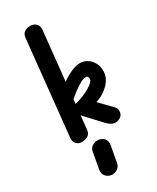

<svg xmlns="http://www.w3.org/2000/svg" viewBox="-324 -1091 1250 1524"><g transform="rotate(-30 301.0 -329.5)"><path d="M141 0Q110 0 91.2 -20.5Q72.5 -41 76 -74L165.5 -939Q169.5 -974.5 191.8 -989.2Q214 -1004 242.5 -1004Q275.5 -1004 296.8 -984.5Q318 -965 314 -926L267.5 -479Q294.5 -498.5 324.2 -514.8Q354 -531 382.8 -541Q411.5 -551 436 -551Q479 -551 511.8 -526.5Q544.5 -502 560 -461.5Q575.5 -421 566.5 -373Q561.5 -345 539.5 -314.5Q517.5 -284 481.8 -258Q446 -232 398 -217L502.5 -109Q518.5 -93 520.2 -78.8Q522 -64.5 519.5 -50.5Q515.5 -27.5 494.2 -13.8Q473 0 450.5 0Q429 0 410.2 -11.5Q391.5 -23 374 -41.5L237 -188.5L224 -62.5Q220.5 -28.5 196.2 -14.2Q172 0 141 0ZM247.5 -287.5Q282 -295 317 -308.5Q352 -322 381 -338.8Q410 -355.5 427.8 -372.2Q445.5 -389 445.5 -403Q445.5 -411 441.5 -421.2Q437.5 -431.5 422 -431.5Q403 -431.5 372 -414.8Q341 -398 308.5 -373.8Q276 -349.5 251.5 -327ZM210 344Q181.5 339.5 162.5 317Q143.5 294.5 149 259.5L175.5 111Q180.5 78 206.8 62.8Q233 47.5 260.5 50Q291 53.5 311 75.8Q331 98 325.5 133.5L298.5 282.5Q293 316 264.8 332.5Q236.5 349 210 344Z"/></g></svg>

Font: Edu NSW ACT Hand Pre
Style: Regular
Weight: 400
Designer: Tina and Corey Anderson, Eben Sorkin, Mirko Velimirovic
Foundry: Sorkin Type Co.
Version: Version 2.000